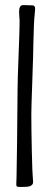

<svg xmlns="http://www.w3.org/2000/svg" viewBox="-20 -727 193 754"><path d="M111 -555Q111 -527 107 -413Q103 -303 103 -279Q103 -221 105 -132.5Q107 -44 109 -27Q110 -21 110 -13Q110 -6 107.5 -3Q105 0 100 3Q94 7 69 7Q65 7 56.5 7Q48 7 46 5Q44 3 44 -3L45 -35L47 -166L49 -376Q49 -406 53 -512Q54 -537 56 -593.5Q58 -650 56 -660L55 -681Q55 -707 71 -707L108 -706Q118 -706 118 -692Q118 -687 117 -680.5Q116 -674 116 -668Q113 -646 111 -555Z"/></svg>

Font: Barrio
Style: Regular
Weight: 400
Designer: Pablo Cosgaya & Sergio Jimenez
Foundry: Pablo Cosgaya & Sergio Jimenez
Version: Version 1.005